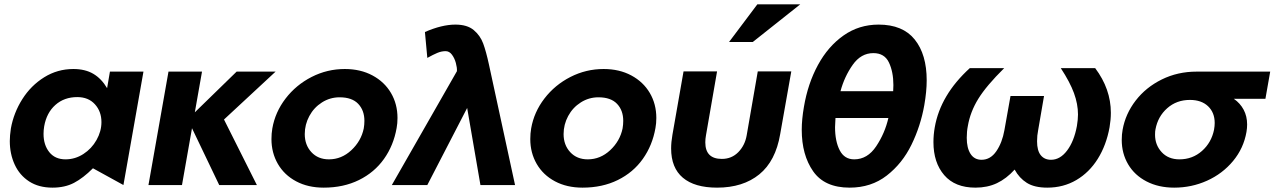

<svg xmlns="http://www.w3.org/2000/svg" viewBox="-20 -850 5855 882"><path d="M335 -404Q386 -404 416 -371Q446 -338 446 -289Q446 -247 423.5 -207Q401 -167 363 -142.5Q325 -118 281 -118Q233 -118 206.5 -151Q180 -184 180 -235Q180 -252 183 -270Q194 -332 234.5 -368Q275 -404 335 -404ZM639 -521H485L472 -445Q446 -489 408.5 -511Q371 -533 317 -533Q244 -533 183 -495Q122 -457 82.5 -394.5Q43 -332 30 -260Q25 -227 25 -202Q25 -143 47.5 -94Q70 -45 114 -16.5Q158 12 221 12Q278 12 320 -10Q362 -32 407 -77L547 0Z M908 -521H754L662 0H816L862 -261L987 0H1160L1009 -301L1246 -521H1067L875 -334Z M1802 -262Q1806 -283 1806 -308Q1806 -372 1776 -423Q1746 -474 1691 -503.5Q1636 -533 1564 -533Q1483 -533 1411.5 -496.5Q1340 -460 1292 -397.5Q1244 -335 1231 -260Q1227 -237 1227 -211Q1227 -148 1256.5 -97Q1286 -46 1340.5 -17Q1395 12 1467 12Q1558 12 1629 -23Q1700 -58 1744 -120Q1788 -182 1802 -262ZM1654 -295Q1654 -278 1651 -260Q1639 -202 1594 -160Q1549 -118 1491 -118Q1441 -118 1410.5 -151Q1380 -184 1380 -234Q1380 -278 1401 -317Q1422 -356 1459 -379.5Q1496 -403 1540 -403Q1597 -403 1625.5 -373Q1654 -343 1654 -295Z M1780 0H1943L2126 -354L2187 0H2346L2226 -554Q2213 -614 2199.5 -650.5Q2186 -687 2156 -712Q2126 -737 2072 -737Q2010 -737 1932 -703L1943 -584Q1970 -599 1989 -607Q2008 -615 2027 -615Q2044 -615 2056 -599Q2068 -583 2074 -561Q2080 -539 2079 -524V-523Z M2991 -262Q2995 -283 2995 -308Q2995 -372 2965 -423Q2935 -474 2880 -503.5Q2825 -533 2753 -533Q2672 -533 2600.5 -496.5Q2529 -460 2481 -397.5Q2433 -335 2420 -260Q2416 -237 2416 -211Q2416 -148 2445.5 -97Q2475 -46 2529.5 -17Q2584 12 2656 12Q2747 12 2818 -23Q2889 -58 2933 -120Q2977 -182 2991 -262ZM2843 -295Q2843 -278 2840 -260Q2828 -202 2783 -160Q2738 -118 2680 -118Q2630 -118 2599.5 -151Q2569 -184 2569 -234Q2569 -278 2590 -317Q2611 -356 2648 -379.5Q2685 -403 2729 -403Q2786 -403 2814.5 -373Q2843 -343 2843 -295Z M3461 -522 3410 -228Q3402 -182 3371.5 -151Q3341 -120 3296 -120Q3220 -120 3220 -196Q3220 -212 3223 -228L3274 -522H3120L3069 -231Q3063 -197 3063 -168Q3063 -79 3117 -33.5Q3171 12 3274 12Q3393 12 3468 -49Q3543 -110 3564 -234L3615 -522ZM3329 -657H3438L3656 -830H3459Z M4237 -481Q4237 -600 4182 -668.5Q4127 -737 4016 -737Q3926 -737 3855 -687Q3784 -637 3737.5 -551.5Q3691 -466 3673 -359Q3663 -301 3663 -254Q3663 -138 3715.5 -63Q3768 12 3883 12Q3982 12 4053.5 -43.5Q4125 -99 4167 -185Q4209 -271 4226 -367Q4237 -430 4237 -481ZM3992 -606Q4043 -606 4063.5 -563Q4084 -520 4084 -459Q4084 -440 4083 -431H3841Q3859 -498 3897 -552Q3935 -606 3992 -606ZM3904 -118Q3859 -118 3837.5 -159.5Q3816 -201 3816 -266Q3816 -280 3818 -308H4061Q4045 -238 4005 -178Q3965 -118 3904 -118Z M4622 -409 4594 -252Q4584 -195 4557 -155.5Q4530 -116 4489 -116Q4456 -116 4438.5 -143Q4421 -170 4421 -217Q4421 -246 4426 -271Q4437 -336 4474 -396Q4511 -456 4593 -537H4435Q4300 -414 4274 -265Q4268 -231 4268 -197Q4268 -103 4317.5 -45.5Q4367 12 4461 12Q4516 12 4559.5 -8.5Q4603 -29 4641 -71Q4662 -32 4697 -10Q4732 12 4791 12Q4865 12 4924.5 -23Q4984 -58 5023 -120.5Q5062 -183 5077 -265Q5083 -300 5083 -332Q5083 -441 5011 -537H4853Q4895 -473 4913.5 -422.5Q4932 -372 4932 -324Q4932 -301 4927 -271Q4914 -201 4882 -158.5Q4850 -116 4808 -116Q4778 -116 4761 -137Q4744 -158 4744 -201Q4744 -228 4749 -252L4776 -409Z M5709 -278Q5709 -262 5706 -244Q5693 -169 5644.5 -110.5Q5596 -52 5525 -20Q5454 12 5374 12Q5302 12 5247 -16.5Q5192 -45 5162.5 -95Q5133 -145 5133 -207Q5133 -233 5137 -254Q5150 -327 5197 -388Q5244 -449 5317 -485Q5390 -521 5477 -521H5815L5793 -396H5648Q5677 -376 5693 -346Q5709 -316 5709 -278ZM5557 -254Q5560 -271 5560 -285Q5560 -333 5529.5 -362Q5499 -391 5446 -391Q5385 -391 5342 -353Q5299 -315 5288 -256Q5286 -248 5286 -231Q5286 -184 5316.5 -151Q5347 -118 5398 -118Q5458 -118 5501.5 -156.5Q5545 -195 5557 -254Z"/></svg>

Font: Geom Bold
Style: Bold Italic
Weight: 700
Italic angle: -10°
Version: Version 1.102